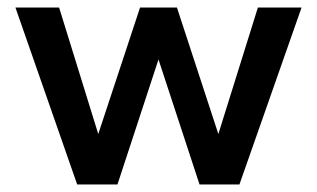

<svg xmlns="http://www.w3.org/2000/svg" viewBox="-20 -490 843 510"><path d="M510 0 401 -332 292 0H185L21 -470H137L241 -134L352 -470H450L560 -134L665 -470H781L616 0Z"/></svg>

Font: Gantari SemiBold
Style: Regular
Weight: 600
Designer: Anugrah Pasau
Foundry: Lafontype
Version: Version 1.000; ttfautohint (v1.8.4)